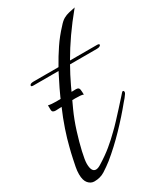

<svg xmlns="http://www.w3.org/2000/svg" viewBox="-205 -661 776 911"><g transform="rotate(-30 182.5 -205.0)"><path d="M33 176Q14 176 0 160Q-14 144 -14 110Q-14 91 -10 71Q-8 61 -2 32Q4 3 12 -27Q21 -64 37 -111.5Q53 -159 76 -212Q93 -254 111 -291Q129 -328 147 -363H9Q-2 -363 -2 -368Q-2 -379 20 -379H156Q181 -424 208 -464Q235 -504 268 -539Q285 -559 299.5 -567Q314 -575 329.5 -578.5Q345 -582 364 -586Q318 -530 283.5 -480.5Q249 -431 219 -379H367Q379 -379 379 -373Q379 -370 373.5 -366.5Q368 -363 357 -363H210Q186 -321 164 -274.5Q142 -228 117 -173Q96 -127 79.5 -74.5Q63 -22 53 22Q43 66 43 85Q43 131 68 131Q80 131 98 119Q137 95 168 69.5Q199 44 227 16Q242 2 262.5 -20Q283 -42 304 -65Q325 -88 341 -106L358 -125Q361 -128 363 -128Q369 -128 369 -120Q369 -115 365 -110Q360 -102 354 -95Q347 -88 341 -80Q298 -27 246 27Q194 81 139 126Q116 144 91 160Q66 176 33 176ZM195 -206Q190 -209 178 -210Q166 -211 150 -211Q122 -211 89.5 -209Q57 -207 42 -207Q23 -207 22.5 -221Q22 -235 22 -247Q30 -245 41.5 -244Q53 -243 66 -243Q94 -243 125 -245Q156 -247 176 -247Q192 -247 193.5 -233Q195 -219 195 -206Z"/></g></svg>

Font: Birthstone Bounce
Style: Regular
Weight: 400
Designer: Robert E. Leuschke
Foundry: Rob Leuschke
Version: Version 1.010; ttfautohint (v1.8.3)